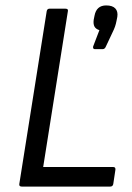

<svg xmlns="http://www.w3.org/2000/svg" viewBox="-20 -687 485 707"><path d="M60 0Q50 0 51 -9L152 -646Q154 -655 162 -655H221Q232 -655 230 -646L139 -72H397Q406 -72 405 -62L397 -9Q395 0 386 0ZM329 -506Q325 -506 323.5 -509Q322 -512 323 -516L346 -576Q333 -580 328 -589Q323 -598 325 -614L328 -629Q335 -667 371 -667Q394 -667 404.5 -656Q415 -645 412 -625L409 -610Q407 -599 403.5 -589Q400 -579 394 -567L370 -516Q366 -506 358 -506Z"/></svg>

Font: Sofia Sans Semi Condensed
Style: Italic
Weight: 400
Italic angle: -9°
Designer: Botio Nikoltchev, Ani Petrova
Foundry: lettersoup
Version: Version 4.101